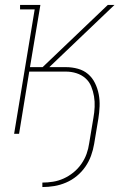

<svg xmlns="http://www.w3.org/2000/svg" viewBox="-20 -540 540 775"><path d="M151 215V197Q172 197 194 193.5Q216 190 237 180.5Q258 171 276.5 156Q295 141 308.5 121.5Q322 102 329.5 81Q337 60 340 38L357 -64Q361 -86 362 -108Q363 -130 359.5 -151Q356 -172 348 -191.5Q340 -211 324.5 -224.5Q309 -238 288.5 -244.5Q268 -251 246 -251H98L57 0H37L120 -502H61V-520H143L101 -269H152L415 -520H442L179 -269H246Q271 -269 294.5 -262.5Q318 -256 335.5 -241Q353 -226 363.5 -204.5Q374 -183 378.5 -159.5Q383 -136 382 -111Q381 -86 377 -61L360 41Q356 65 347.5 88.5Q339 112 324.5 133Q310 154 290 170.5Q270 187 246.5 197Q223 207 199 211Q175 215 151 215Z"/></svg>

Font: Iosevka Curly Slab Thin
Style: Italic
Weight: 100
Italic angle: -9°
Monospace: yes
Designer: Belleve Invis
Foundry: Belleve Invis
Version: Version 22.1.2; ttfautohint (v1.8.4)